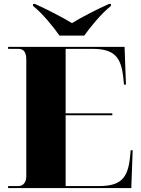

<svg xmlns="http://www.w3.org/2000/svg" viewBox="-20 -951 715 971"><path d="M281 -771H406C438 -816 493 -883 541 -921V-931H531C472 -905 385 -860 344 -834C302 -860 216 -905 157 -931H147V-921C195 -883 249 -816 281 -771ZM21 0H644L651 -191H641L638 -160C627 -46 589 -10 478 -10H312V-368H548V-378H312V-704H444C554 -704 593 -668 604 -554L607 -523H617L610 -714H21V-704H70C92 -704 113 -697 113 -650V-59C113 -31 99 -10 72 -10H21Z"/></svg>

Font: Noto Serif Display Black
Style: Regular
Weight: 900
Designer: Monotype Design Team
Foundry: Monotype Imaging Inc.
Version: Version 2.009